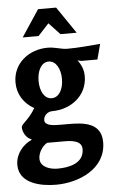

<svg xmlns="http://www.w3.org/2000/svg" viewBox="-62 -766 628 1038"><g transform="rotate(-5 251.5 -247.0)"><path d="M234 -643 294 -579H382L283 -724H185L89 -579H175ZM218 -512C117 -512 29 -444 29 -340C29 -275 63 -224 118 -193C80 -129 42 -114 42 -95C42 -64 65 -33 88 -27V-23C41 -2 0 46 0 105C0 208 120 230 200 230C324 230 473 167 473 23C473 -84 377 -91 294 -91H248C210 -91 166 -94 166 -123C166 -149 189 -168 213 -168C315 -168 405 -236 405 -341C405 -375 394 -403 373 -430C380 -428 389 -425 396 -425H481L503 -508C445 -503 384 -497 325 -497C289 -497 260 -512 218 -512ZM217 -437C257 -437 281 -392 281 -337C281 -282 257 -238 217 -238C177 -238 154 -282 154 -337C154 -392 177 -437 217 -437ZM171 0H262C298 0 359 2 359 50C359 128 277 144 215 144C177 144 122 129 122 82C122 50 144 15 171 0Z"/></g></svg>

Font: Rosario
Style: Bold
Weight: 700
Designer: Hector Gatti
Foundry: Omnibus Type
Version: Version 1.100